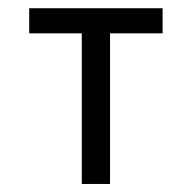

<svg xmlns="http://www.w3.org/2000/svg" viewBox="-20 -458 478 478"><path d="M253.9 -375V0H183.6V-375H52.7V-437.5H384.8V-375Z"/></svg>

Font: Sudo Variable
Style: Regular
Weight: 400
Monospace: yes
Designer: Jens Kutilek
Foundry: Jens Kutilek
Version: Version 0.040